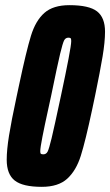

<svg xmlns="http://www.w3.org/2000/svg" viewBox="-20 -716 427 744"><path d="M6 -97Q6 -135 15 -191Q24 -247 44 -340L54 -387Q82 -519 100 -577.5Q118 -636 152 -666Q186 -696 249 -696Q325 -696 356 -672Q387 -648 387 -593Q387 -554 377.5 -497Q368 -440 349 -348L337 -291Q311 -169 293 -112Q275 -55 240.5 -23.5Q206 8 142 8Q68 8 37 -16.5Q6 -41 6 -97ZM216 -344Q235 -433 245.5 -488Q256 -543 256 -557Q256 -566 253.5 -568Q251 -570 245 -570Q234 -570 228.5 -559.5Q223 -549 213 -507.5Q203 -466 178 -344L168 -298Q153 -230 144.5 -186.5Q136 -143 136 -130Q136 -122 138.5 -120Q141 -118 148 -118Q159 -118 164.5 -128.5Q170 -139 180 -180.5Q190 -222 216 -344Z"/></svg>

Font: Saira Ultra Condensed Black
Style: Italic
Weight: 900
Width: 1
Italic angle: -12°
Designer: Hector Gatti with collaboration of the Omnibus-Type team
Foundry: Omnibus-Type
Version: Version 1.001; ttfautohint (v1.8)